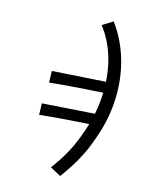

<svg xmlns="http://www.w3.org/2000/svg" viewBox="-217 -781 910 1060"><g transform="rotate(30 237.5 -250.5)"><path d="M352.1 192.9 284.1 176.7Q301.2 133.6 313.5 93.4Q325.9 53.1 334.1 7.1Q342.2 -38.9 346 -97.9Q353.6 -205.2 332 -307.6Q310.4 -410 261.1 -496.9Q211.7 -583.9 133.8 -643.5L181.6 -694.3Q266.1 -626.2 322.1 -532.8Q378 -439.5 403.1 -330.5Q428.2 -221.6 420 -107.3Q416.2 -39.6 406.2 12.5Q396.2 64.7 382.1 108Q368.1 151.3 352.1 192.9ZM82.5 -41.7 64 -104.1 401.2 -219.7 388.1 -149.5Q310.5 -123.1 238.2 -98.3Q165.8 -73.5 82.5 -41.7ZM41.2 -223.4 22.2 -286.5 360.1 -400.7 346.2 -330.5Q269.3 -304.8 196.8 -279.9Q124.3 -255.1 41.2 -223.4Z"/></g></svg>

Font: Source Sans 3
Style: Italic
Weight: 200
Italic angle: -11°
Designer: Paul D. Hunt
Foundry: Adobe
Version: Version 3.046;hotconv 1.0.118;makeotfexe 2.5.65603